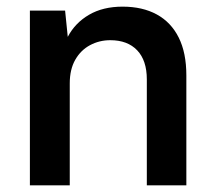

<svg xmlns="http://www.w3.org/2000/svg" viewBox="-20 -558 652 578"><path d="M70 0V-526H176L184 -447Q206 -489 248 -513.5Q290 -538 349 -538Q409 -538 452 -514.5Q495 -491 518 -445Q541 -399 541 -331V0H422V-319Q422 -376 393 -406.5Q364 -437 312 -437Q279 -437 251 -422Q223 -407 206.5 -378Q190 -349 190 -307V0Z"/></svg>

Font: DM Sans 9pt SemiBold
Style: Regular
Weight: 600
Version: Version 4.004;gftools[0.9.30]